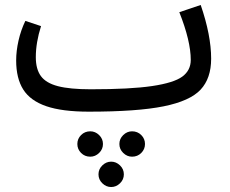

<svg xmlns="http://www.w3.org/2000/svg" viewBox="-20 -435 924 772"><path d="M829 -199Q829 -120 786.5 -74.5Q744 -29 638 -7.5Q532 14 337 14Q230 14 166 -8Q102 -30 73.5 -75Q45 -120 45 -192Q45 -230 54.5 -272Q64 -314 82 -351L145 -330Q124 -264 124 -205Q124 -157 144.5 -129Q165 -101 213 -88.5Q261 -76 345 -76Q504 -76 591.5 -89Q679 -102 713 -127Q747 -152 747 -194Q747 -270 701 -386L787 -415Q829 -293 829 -199ZM394 144Q394 165 378.5 180Q363 195 343 195Q321 195 306 180Q291 165 291 144Q291 123 306 108Q321 93 343 93Q363 93 378.5 108Q394 123 394 144ZM563 144Q563 165 548 180Q533 195 511 195Q491 195 475.5 180Q460 165 460 144Q460 123 475.5 108Q491 93 511 93Q533 93 548 108Q563 123 563 144ZM478 266Q478 287 462.5 302Q447 317 427 317Q407 317 391.5 302Q376 287 376 266Q376 245 391.5 230Q407 215 427 215Q447 215 462.5 230Q478 245 478 266Z"/></svg>

Font: FiraGOUPP
Style: Medium
Weight: 400
Designer: bBox Type
Foundry: bBox Type GmbH
Version: Version 1.001